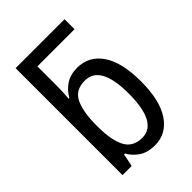

<svg xmlns="http://www.w3.org/2000/svg" viewBox="-225 -858 965 965"><g transform="rotate(-45 257.5 -375.0)"><path d="M470 -267Q470 -403 422 -473Q374 -543 290 -543Q243 -543 210 -521.5Q177 -500 156 -463H151Q153 -482 154 -506.5Q155 -531 155 -556V-689H419V-760H71V0H136L150 -68H156Q177 -32 210 -11Q243 10 292 10Q374 10 422 -61Q470 -132 470 -267ZM155 -262V-271Q155 -365 180 -417.5Q205 -470 273 -470Q383 -470 383 -268Q383 -62 274 -62Q209 -62 182 -112.5Q155 -163 155 -262Z"/></g></svg>

Font: Noto Sans Display SemiCondensed
Style: Regular
Weight: 400
Width: 4
Designer: Monotype Design team
Foundry: Monotype Imaging Inc.
Version: 1.000